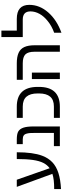

<svg xmlns="http://www.w3.org/2000/svg" viewBox="878 -1730 875 2670"><g transform="rotate(-90 1315.0 -395.5)"><path d="M20 -79Q88 -79 141 -85Q194 -91 232 -104L51 -599H150L310 -142Q356 -175 384 -230Q412 -285 425 -374.5Q438 -464 438 -599H532Q532 -374 484 -246Q452 -161 394 -105.5Q336 -50 244.5 -20.5Q153 9 20 16Z M891 0H617V-83H801V-342Q801 -381 799.5 -409Q798 -437 793 -454Q786 -488 766.5 -502Q747 -516 711 -516H645V-599H708Q747 -599 775.5 -594Q804 -589 822 -578Q858 -556 874.5 -506Q891 -456 891 -367Z M1441 -291Q1441 0 1166 0H1010V-83H1168Q1261 -83 1305.5 -135Q1350 -187 1350 -290V-309Q1350 -413 1305 -464.5Q1260 -516 1168 -516H1010V-599H1166Q1441 -599 1441 -308Z M2020 0H1930V-352Q1930 -442 1893.5 -479Q1857 -516 1768 -516H1540V-599H1769Q1859 -599 1914.5 -574Q1970 -549 1995 -494.5Q2020 -440 2020 -351ZM1640 -389V0H1550V-389Z M2194 22V-79Q2241 -96 2281 -118Q2321 -140 2354 -167Q2422 -220 2456.5 -282.5Q2491 -345 2491 -409Q2491 -516 2377 -516H2134V-813H2224V-599H2386Q2582 -599 2582 -425Q2582 -282 2477 -162Q2372 -42 2194 22Z"/></g></svg>

Font: Noto Sans Hebrew Droid
Style: Regular
Weight: 400
Designer: Monotype Design Team
Foundry: Monotype Imaging Inc.
Version: Version 1.100